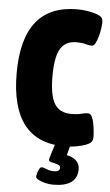

<svg xmlns="http://www.w3.org/2000/svg" viewBox="-61 -748 572 999"><g transform="rotate(5 225.0 -248.0)"><path d="M297 8Q16 8 16 -350Q16 -708 302 -708Q332 -708 359 -703Q386 -698 401 -693Q421 -686 429 -677.5Q437 -669 437 -652Q437 -639 434 -618Q431 -597 425 -576Q419 -555 411 -540.5Q403 -526 393 -526Q377 -526 359.5 -531.5Q342 -537 313 -537Q255 -537 229 -494Q203 -451 203 -350Q203 -250 229.5 -206.5Q256 -163 316 -163Q351 -163 369.5 -168.5Q388 -174 404 -174Q416 -174 423.5 -160.5Q431 -147 435 -127.5Q439 -108 441 -88Q443 -68 443 -54Q443 -36 436 -27.5Q429 -19 412 -12Q396 -5 364.5 1.5Q333 8 297 8ZM255 212Q236 212 214.5 207Q193 202 178.5 194Q164 186 164 178Q164 171 167.5 159Q171 147 176.5 137Q182 127 188 127Q199 127 215.5 134.5Q232 142 255 142Q284 142 284 121Q284 112 275 107.5Q266 103 253.5 100.5Q241 98 232 95Q223 92 223 85Q223 82 224.5 76Q226 70 232 51Q238 32 251 -10H330L313 53Q344 58 362.5 75.5Q381 93 381 120Q381 212 255 212Z"/></g></svg>

Font: Asap Condensed Black
Style: Regular
Weight: 900
Width: 3
Designer: Pablo Cosgaya
Foundry: Omnibus-Type
Version: Version 3.001; ttfautohint (v1.8.4.7-5d5b)